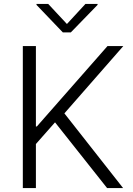

<svg xmlns="http://www.w3.org/2000/svg" viewBox="-20 -964 681 984"><path d="M97 0H164V-226L262 -337L529 0H611L310 -383L612 -728H531L169 -316H164V-728H97ZM167 -939 302 -798H343L480 -939V-944H418L323 -841L227 -944H167Z"/></svg>

Font: Wafeq Light
Style: Regular
Weight: 300
Designer: Rasmus Andersson & Azza Alameddine
Foundry: Google & TypeTogether
Version: Version 3.000;January 28, 2025;FontCreator 15.0.0.3014 64-bi